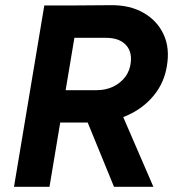

<svg xmlns="http://www.w3.org/2000/svg" viewBox="-20 -721 685 741"><path d="M196 -248 217 -373H353Q388 -373 416.5 -386.5Q445 -400 463.5 -424.5Q482 -449 485 -483Q489 -525 463.5 -550Q438 -575 389 -575H251L272 -700L407 -701Q481 -702 534 -671.5Q587 -641 611.5 -588Q636 -535 624 -466Q614 -402 573.5 -352.5Q533 -303 471 -275.5Q409 -248 335 -248ZM34 0 151 -700H288L171 0ZM420 0 305 -281 418 -356 572 0Z"/></svg>

Font: Figtree Light
Style: Bold Italic
Weight: 700
Italic angle: -9.5°
Version: Version 2.000